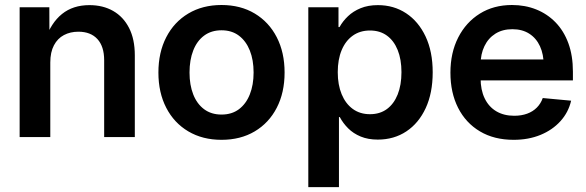

<svg xmlns="http://www.w3.org/2000/svg" viewBox="-20 -559 2391 783"><path d="M185.1 -304.2V0H60.1V-529.3H181.2L181.6 -396H164.1Q188 -465.8 232.9 -502Q277.8 -538.1 344.7 -538.1Q399.9 -538.1 441.4 -514.4Q482.9 -490.7 506.3 -445.1Q529.8 -399.4 529.8 -333V0H404.8V-313.5Q404.8 -369.6 377.2 -399.7Q349.6 -429.7 299.8 -429.7Q266.6 -429.7 240.7 -416Q214.8 -402.3 200 -374.3Q185.1 -346.2 185.1 -304.2Z M883.3 11.2Q806.2 11.2 748 -23.2Q689.9 -57.6 658 -119.4Q626 -181.2 626 -263.2Q626 -345.2 658 -407.2Q689.9 -469.2 748 -503.9Q806.2 -538.6 883.3 -538.6Q960.9 -538.6 1018.8 -503.9Q1076.7 -469.2 1108.6 -407.2Q1140.6 -345.2 1140.6 -263.2Q1140.6 -181.2 1108.6 -119.4Q1076.7 -57.6 1018.8 -23.2Q960.9 11.2 883.3 11.2ZM883.3 -91.8Q925.3 -91.8 954.3 -113.5Q983.4 -135.3 998.8 -174.1Q1014.2 -212.9 1014.2 -263.2Q1014.2 -314.5 998.8 -353Q983.4 -391.6 954.3 -413.6Q925.3 -435.5 883.3 -435.5Q841.8 -435.5 812.5 -413.8Q783.2 -392.1 768.1 -353.3Q752.9 -314.5 752.9 -263.2Q752.9 -212.4 768.1 -173.8Q783.2 -135.3 812.5 -113.5Q841.8 -91.8 883.3 -91.8Z M1237.3 204.1V-529.3H1360.4V-448.7H1364.7Q1377.9 -472.7 1399.2 -492.9Q1420.4 -513.2 1450.7 -525.6Q1481 -538.1 1521 -538.1Q1585.9 -538.1 1636.2 -504.9Q1686.5 -471.7 1715.6 -410.2Q1744.6 -348.6 1744.6 -264.2Q1744.6 -179.7 1716.1 -118.2Q1687.5 -56.6 1637.2 -23.2Q1586.9 10.3 1520.5 10.3Q1481 10.3 1450.9 -2.2Q1420.9 -14.6 1399.9 -35.6Q1378.9 -56.6 1365.7 -81.5H1362.3V204.1ZM1488.8 -93.3Q1529.3 -93.3 1557.9 -114.3Q1586.4 -135.3 1601.8 -173.8Q1617.2 -212.4 1617.2 -264.6Q1617.2 -316.9 1601.8 -355Q1586.4 -393.1 1557.9 -413.8Q1529.3 -434.6 1488.8 -434.6Q1448.2 -434.6 1418.7 -413.6Q1389.2 -392.6 1373.3 -354.5Q1357.4 -316.4 1357.4 -264.6Q1357.4 -213.4 1373.3 -174.8Q1389.2 -136.2 1418.7 -114.7Q1448.2 -93.3 1488.8 -93.3Z M2074.7 11.2Q1995.1 11.2 1937.3 -23.2Q1879.4 -57.6 1848.1 -119.4Q1816.9 -181.2 1816.9 -262.7Q1816.9 -343.8 1848.6 -406Q1880.4 -468.3 1936.8 -503.4Q1993.2 -538.6 2067.9 -538.6Q2121.6 -538.6 2166.7 -520.5Q2211.9 -502.4 2245.6 -467.8Q2279.3 -433.1 2297.9 -382.6Q2316.4 -332 2316.4 -267.1V-231H1870.6V-316.4H2253.9L2197.3 -292.5Q2197.3 -337.4 2182.1 -370.4Q2167 -403.3 2138.4 -421.6Q2109.9 -439.9 2069.3 -439.9Q2029.3 -439.9 2000.2 -421.6Q1971.2 -403.3 1955.6 -370.8Q1939.9 -338.4 1939.9 -296.4V-240.2Q1939.9 -192.4 1956.5 -158Q1973.1 -123.5 2003.9 -105.2Q2034.7 -86.9 2077.1 -86.9Q2106.4 -86.9 2129.9 -95.5Q2153.3 -104 2169.4 -120.4Q2185.5 -136.7 2193.4 -159.2L2309.1 -148.4Q2298.3 -101.1 2265.6 -64.9Q2232.9 -28.8 2184.1 -8.8Q2135.3 11.2 2074.7 11.2Z"/></svg>

Font: Inter 24pt SemiBold
Style: Regular
Weight: 600
Designer: Rasmus Andersson
Foundry: rsms
Version: Version 4.001;git-66647c0bb